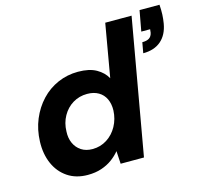

<svg xmlns="http://www.w3.org/2000/svg" viewBox="-107 -855 1039 986"><g transform="rotate(-15 412.0 -362.5)"><path d="M242 12Q180 12 135.5 -18Q91 -48 68.5 -99.5Q46 -151 48 -216Q50 -280 72.5 -334Q95 -388 133 -428.5Q171 -469 221.5 -491Q272 -513 329 -513Q389 -513 426 -492Q463 -471 481 -438L530 -720H670L543 0H419L415 -68Q397 -46 372.5 -28Q348 -10 315.5 1Q283 12 242 12ZM300 -110Q342 -110 376.5 -132Q411 -154 431.5 -191.5Q452 -229 454 -274Q455 -309 442.5 -335.5Q430 -362 405 -376.5Q380 -391 345 -391Q303 -391 269 -370.5Q235 -350 214.5 -313.5Q194 -277 193 -232Q191 -197 203.5 -169.5Q216 -142 240.5 -126Q265 -110 300 -110ZM678 -518 688 -574Q712 -574 725 -582.5Q738 -591 742 -610L744 -628H697L717 -737H823Q825 -708 824 -685Q823 -662 819 -638Q809 -580 773 -549Q737 -518 678 -518Z"/></g></svg>

Font: DM Sans 17pt ExtraBold
Style: Italic
Weight: 800
Italic angle: -10°
Version: Version 4.004;gftools[0.9.30]